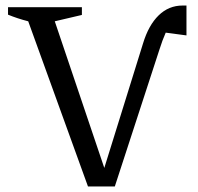

<svg xmlns="http://www.w3.org/2000/svg" viewBox="-20 -674 716 694"><path d="M395 0H298L82 -597Q43 -607 9 -621V-648H276V-620L178 -597L357 -67L497 -517Q517 -583 553.5 -618.5Q590 -654 640 -654Q646 -654 654 -654V-546L579 -556Q567 -529 556 -494Z"/></svg>

Font: Piazzolla SC
Style: Regular
Weight: 400
Designer: Juan Pablo del Peral
Foundry: Huerta Tipografica
Version: Version 1.330